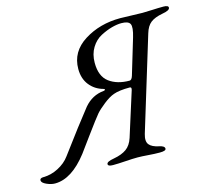

<svg xmlns="http://www.w3.org/2000/svg" viewBox="-98 -769 989 902"><g transform="rotate(-15 396.5 -317.5)"><path d="M559 -653Q578 -653 612 -651.5Q646 -650 667 -650Q686 -650 714.5 -651.5Q743 -653 769 -653Q793 -653 793 -642Q793 -628 756 -622Q718 -615 698 -599.5Q678 -584 668 -550L530 -98Q520 -64 533 -47.5Q546 -31 581 -24Q606 -19 606 -6Q606 5 576 5Q550 5 519 2.5Q488 0 468 0Q445 0 409 2.5Q373 5 348 5Q324 5 324 -6Q324 -18 360 -24Q399 -31 422 -47.5Q445 -64 456 -98L524 -313Q528 -327 518 -327Q466 -327 439 -317Q416 -309 387.5 -286.5Q359 -264 345 -248Q328 -228 276.5 -157.5Q225 -87 222 -83Q144 18 63 18Q44 18 22 8Q0 -2 0 -14Q0 -25 18 -25Q54 -25 90 -43.5Q126 -62 147 -91Q244 -222 300 -292Q339 -338 396 -343Q402 -344 403 -347Q404 -350 398 -352Q357 -363 332 -394.5Q307 -426 307 -473Q307 -557 383 -605Q459 -653 559 -653ZM526 -358Q536 -358 542 -377L594 -550Q608 -597 600 -613Q592 -629 558 -629Q537 -629 511 -622Q485 -615 456 -600Q427 -585 408 -554Q389 -523 389 -481Q389 -415 427.5 -386.5Q466 -358 526 -358Z"/></g></svg>

Font: EB Garamond 12
Style: Italic
Weight: 400
Italic angle: -17°
Version: Version 0.016; ttfautohint (v1.8.4)